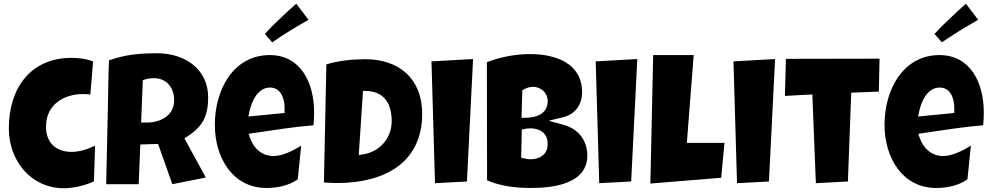

<svg xmlns="http://www.w3.org/2000/svg" viewBox="-20 -1005 5354 1039"><path d="M27.8 -311C27.8 -131.8 150.4 13.7 326.2 13.7C376.5 13.7 440.4 -1 488.3 -23.4L494.6 -216.8C455.6 -197.8 409.7 -183.1 367.7 -183.1C286.1 -183.1 229 -229.5 229 -319.3C229 -443.4 330.6 -496.1 429.7 -496.1C442.4 -496.1 455.6 -495.1 468.8 -493.7L483.9 -672.4C447.3 -687 407.2 -691.9 366.7 -691.9C147.9 -691.9 27.8 -530.3 27.8 -311Z M752.9 -571.8 767.6 -575.7C782.2 -580.1 796.9 -582 811.5 -582C883.8 -582 922.4 -529.3 922.4 -461.4C922.4 -373.5 837.4 -341.8 777.3 -341.8H743.7ZM730.5 -8.3 739.3 -223.1 835.4 -226.1 912.6 -8.3 1093.8 -44.4 978 -256.3 994.6 -267.1C1076.7 -319.8 1106.4 -378.4 1106.4 -478C1106.4 -633.8 977.5 -716.8 830.6 -716.8C735.8 -716.8 656.2 -709.5 569.8 -678.2C566.4 -604 565.9 -530.8 564.5 -456.5L554.7 -8.3Z M1330.1 -402.8C1342.3 -457.5 1375 -531.2 1440.9 -531.2C1505.9 -531.2 1520 -460.9 1520 -423.8V-393.6L1324.2 -374.5ZM1142.6 -329.6C1142.6 -150.4 1240.2 12.2 1421.9 12.2C1481.4 12.2 1544.4 -1 1591.3 -34.7L1609.9 -216.8C1566.4 -189.5 1507.8 -160.6 1460.9 -160.6C1399.4 -160.6 1354 -199.7 1334 -256.3L1325.2 -280.8L1350.6 -284.7C1459 -300.3 1566.9 -318.4 1676.3 -327.1C1678.7 -350.6 1679.7 -374 1679.7 -397C1679.7 -560.1 1605.5 -707 1439.9 -707C1244.1 -707 1142.6 -521.5 1142.6 -329.6ZM1453.1 -775.9C1516.6 -820.3 1582.5 -859.4 1649.4 -897.9L1583 -984.9C1550.3 -956.1 1518.6 -926.8 1486.8 -896C1460.9 -872.1 1436 -847.2 1413.1 -821.3Z M1944.3 -513.2 1963.9 -512.7C2064.5 -509.3 2099.6 -436.5 2099.6 -349.6C2099.6 -256.3 2033.7 -183.6 1946.3 -169.9L1921.4 -166ZM1732.9 -17.6C1756.8 -15.6 1780.8 -14.6 1804.7 -14.6C2050.3 -14.6 2264.6 -116.7 2264.6 -389.6C2264.6 -580.6 2138.2 -684.6 1956.5 -684.6C1884.8 -684.6 1814 -676.8 1746.1 -656.7Z M2506.8 -22.9 2540 -685.5 2314.9 -672.9 2334 -13.7Z M2803.7 -303.2 2818.8 -307.1C2829.6 -309.6 2840.8 -310.5 2851.6 -310.5C2897.5 -310.5 2943.8 -287.6 2943.8 -226.1C2943.8 -164.6 2894.5 -143.1 2850.6 -143.1C2844.7 -143.1 2838.9 -143.6 2832.5 -144.5L2800.3 -151.4ZM2806.6 -517.6 2817.9 -522.9C2830.6 -529.3 2846.7 -535.2 2864.7 -535.2C2904.8 -535.2 2943.8 -504.9 2943.8 -458C2943.8 -379.9 2865.7 -367.7 2823.7 -367.7H2802.2ZM2615.7 -29.3C2686.5 2.4 2774.4 12.2 2853 12.2C2970.2 12.2 3158.2 -8.3 3158.2 -163.1C3158.2 -247.1 3107.9 -308.6 3028.8 -329.6L2949.2 -351.6L3028.8 -371.1C3092.3 -386.7 3129.9 -438.5 3129.9 -505.9C3129.9 -660.6 2990.7 -712.4 2847.7 -712.4C2772 -712.4 2687 -696.8 2614.7 -668.5Z M3395.5 -22.9 3428.7 -685.5 3203.6 -672.9 3222.7 -13.7Z M3882.8 -43 3900.4 -231.9H3696.8L3733.9 -707H3514.6L3499.5 -11.7Z M4141.1 -22.9 4174.3 -685.5 3949.2 -672.9 3968.3 -13.7Z M4568.4 -22.9 4586.4 -503.4 4735.8 -509.3 4739.7 -687.5 4232.9 -686.5 4227.5 -485.8 4376 -494.1 4395 -13.7Z M4954.1 -402.8C4966.3 -457.5 4999 -531.2 5064.9 -531.2C5129.9 -531.2 5144 -460.9 5144 -423.8V-393.6L4948.2 -374.5ZM4766.6 -329.6C4766.6 -150.4 4864.3 12.2 5045.9 12.2C5105.5 12.2 5168.5 -1 5215.3 -34.7L5233.9 -216.8C5190.4 -189.5 5131.8 -160.6 5085 -160.6C5023.4 -160.6 4978 -199.7 4958 -256.3L4949.2 -280.8L4974.6 -284.7C5083 -300.3 5190.9 -318.4 5300.3 -327.1C5302.7 -350.6 5303.7 -374 5303.7 -397C5303.7 -560.1 5229.5 -707 5064 -707C4868.2 -707 4766.6 -521.5 4766.6 -329.6ZM5077.1 -775.9C5140.6 -820.3 5206.5 -859.4 5273.4 -897.9L5207 -984.9C5174.3 -956.1 5142.6 -926.8 5110.8 -896C5085 -872.1 5060.1 -847.2 5037.1 -821.3Z"/></svg>

Font: Luckiest Guy
Style: Regular
Weight: 400
Designer: Astigmatic (AOETI)
Foundry: Astigmatic (AOETI)
Version: Version 1.001